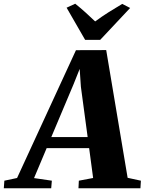

<svg xmlns="http://www.w3.org/2000/svg" viewBox="-102 -1015 779 1035"><path d="M-81.5 0 -78.5 -41 -10 -55.5 307.5 -744.5 470.5 -745 586 -56.5 657.5 -41 655 0H321L323 -41L400 -55.5L378.5 -216.5H149.5L81.5 -55L177.5 -41L174 0ZM174.5 -276H370.5L334 -547.5L327.5 -643.5L295 -562ZM357 -800 257 -973.5 303.5 -995Q332 -972 359 -947.8Q386 -923.5 411 -899.5Q445.5 -925 483 -948.8Q520.5 -972.5 557 -994L599.5 -972L438 -800Z"/></svg>

Font: Merriweather 60pt Black
Style: Italic
Weight: 900
Italic angle: -7.8°
Version: Version 2.101